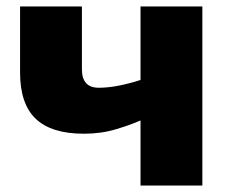

<svg xmlns="http://www.w3.org/2000/svg" viewBox="-20 -573 711 593"><path d="M233 -359Q233 -302 285 -302Q314 -302 347 -308.5Q380 -315 414 -326V-553H605V0H414V-201Q385 -188 339 -174Q293 -160 239 -160Q139 -160 90.5 -206Q42 -252 42 -349V-553H233Z"/></svg>

Font: Noto Sans Black
Style: Regular
Weight: 900
Designer: Monotype Design Team
Foundry: Monotype Imaging Inc.
Version: Version 2.007